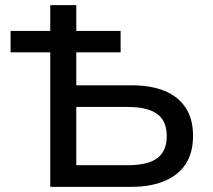

<svg xmlns="http://www.w3.org/2000/svg" viewBox="-20 -725 827 745"><path d="M175 0V-522H21V-605H175V-705H276V-605H448V-522H276V-394H490Q565 -394 618 -372.5Q671 -351 700 -307.5Q729 -264 729 -198Q729 -132 700.5 -88.5Q672 -45 618 -22.5Q564 0 490 0ZM276 -84H476Q554 -84 590.5 -111.5Q627 -139 627 -197Q627 -256 589.5 -283Q552 -310 476 -310H276Z"/></svg>

Font: Nunito Sans 7pt Medium
Style: Regular
Weight: 500
Designer: Vernon Adams
Foundry: Vernon Adams
Version: Version 3.101;gftools[0.9.27]